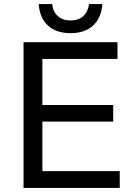

<svg xmlns="http://www.w3.org/2000/svg" viewBox="-20 -918 658 938"><path d="M187 -630V-405H533V-324H187V-82H565V0H95V-712H554V-630ZM325 -756Q255 -756 214.5 -793Q174 -830 169 -898H235Q239 -860 263 -839Q287 -818 325 -818Q363 -818 386.5 -839Q410 -860 415 -898H480Q475 -830 434.5 -793Q394 -756 325 -756Z"/></svg>

Font: CST
Style: Regular
Weight: 400
Version: Version 1.00